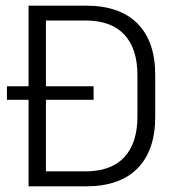

<svg xmlns="http://www.w3.org/2000/svg" viewBox="-20 -659 624 679"><path d="M311 -306H4.5V-354H311ZM283.5 0H122V-53H281.5Q373 -53 419.5 -103Q466 -153 466 -246.5V-393Q466 -487 419.5 -536.8Q373 -586.5 281.5 -586.5H121.5V-639H283.5Q404 -639 466.5 -575.5Q529 -512 529 -393.5V-246Q529 -127.5 466.5 -63.8Q404 0 283.5 0ZM142.5 0H81V-639H142.5Z"/></svg>

Font: Anek Devanagari Medium Light
Style: Regular
Weight: 300
Version: Version 1.003